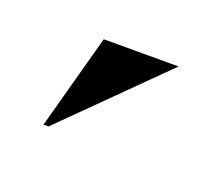

<svg xmlns="http://www.w3.org/2000/svg" viewBox="-40 -733 251 217"><g transform="rotate(20 85.5 -625.0)"><path d="M25 -568 56 -682H146L31 -568Z"/></g></svg>

Font: Moniqa Black Display
Style: Regular
Weight: 900
Designer: Rajesh Rajput
Foundry: Rajesh Rajput
Version: Version 1.000